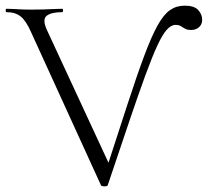

<svg xmlns="http://www.w3.org/2000/svg" viewBox="-25 -656 735 679"><path d="M332 -1 85 -542Q68 -581 49 -597Q30 -613 -2 -613Q-5 -613 -5 -619Q-5 -625 -2 -625Q12 -625 26.5 -624Q41 -623 55.5 -622.5Q70 -622 83 -622Q107 -622 127 -622.5Q147 -623 163.5 -624Q180 -625 195 -625Q198 -625 198 -619Q198 -613 195 -613Q157 -613 140.5 -600.5Q124 -588 140 -552L370 -56L339 -20Q389 -174 424 -281.5Q459 -389 485 -458.5Q511 -528 532.5 -566.5Q554 -605 576.5 -620.5Q599 -636 628 -636Q662 -636 676 -620.5Q690 -605 690 -586Q690 -570 679 -560Q668 -550 651 -550Q638 -550 631.5 -553.5Q625 -557 620 -560Q615 -564 609.5 -566Q604 -568 596 -568Q580 -568 564.5 -550.5Q549 -533 531 -494Q513 -455 489 -389.5Q465 -324 432.5 -228Q400 -132 356 -1Q355 3 344.5 3Q334 3 332 -1Z"/></svg>

Font: Cormorant Light
Style: Regular
Weight: 300
Designer: Christian Thalmann (Catharsis Fonts)
Foundry: Catharsis Fonts
Version: Version 4.000